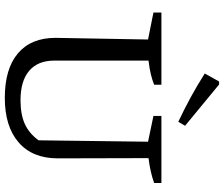

<svg xmlns="http://www.w3.org/2000/svg" viewBox="-88 -856 954 819"><g transform="rotate(90 389.5 -447.0)"><path d="M398 10Q274 10 208 -46Q142 -102 142 -206L149 -601L34 -624V-658H342V-627Q322 -619 297.5 -613Q273 -607 239 -603V-201Q239 -131 282.5 -94Q326 -57 408 -57Q468 -57 508.5 -75Q549 -93 579 -134L585 -601L475 -624V-658H761V-627Q739 -619 713 -613Q687 -607 655 -603L656 -216Q656 -108 588 -49Q520 10 398 10ZM500 -730Q447 -755 395.5 -783Q344 -811 294 -843L328 -904H341L517 -759Z"/></g></svg>

Font: Piazzolla Thin Medium
Style: Regular
Weight: 500
Version: Version 2.005